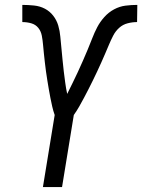

<svg xmlns="http://www.w3.org/2000/svg" viewBox="-20 -763 580 783"><path d="M155 0 203 -294Q197 -311 193 -328.5Q189 -346 185.5 -364Q182 -382 179 -399.5Q176 -417 173 -435.5Q170 -454 167.5 -472Q165 -490 163 -508Q161 -526 159 -544.5Q157 -563 155.5 -581Q154 -599 150.5 -617.5Q147 -636 136 -649.5Q125 -663 107.5 -668Q90 -673 71 -673V-743Q95 -743 119 -740.5Q143 -738 163 -727.5Q183 -717 197 -699Q211 -681 217.5 -659Q224 -637 226 -613.5Q228 -590 230.5 -566.5Q233 -543 235 -519.5Q237 -496 240 -472.5Q243 -449 246 -426Q249 -403 254 -380Q265 -402 276 -424.5Q287 -447 297.5 -469.5Q308 -492 318 -515Q328 -538 337.5 -560.5Q347 -583 356 -606.5Q365 -630 376.5 -652Q388 -674 405.5 -693.5Q423 -713 445.5 -725Q468 -737 492 -740Q516 -743 540 -743L539 -673Q520 -673 500.5 -668Q481 -663 466 -649.5Q451 -636 441.5 -617.5Q432 -599 424.5 -581Q417 -563 409 -544.5Q401 -526 393 -508Q385 -490 376.5 -472Q368 -454 359 -435.5Q350 -417 341 -399.5Q332 -382 322.5 -364Q313 -346 303 -328.5Q293 -311 281 -294L233 0Z"/></svg>

Font: Iosevka Fixed
Style: Italic
Weight: 400
Italic angle: -9°
Monospace: yes
Designer: Belleve Invis
Foundry: Belleve Invis
Version: Version 33.2.4